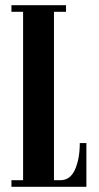

<svg xmlns="http://www.w3.org/2000/svg" viewBox="-20 -720 380 740"><path d="M24 0V-25.5H69V-674.5H24V-700H234.5V-674.5H188V-25.5H213Q251 -25.5 269.2 -66.8Q287.5 -108 287.5 -168.5H313V0Z"/></svg>

Font: Imbue 50pt
Style: Bold
Weight: 700
Designer: Tyler Finck
Foundry: Etcetera Type Company
Version: Version 1.102; ttfautohint (v1.8.3)